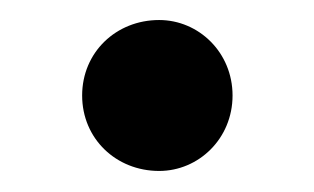

<svg xmlns="http://www.w3.org/2000/svg" viewBox="-20 -408 306 187"><path d="M135 -241.5C173.5 -241.5 206.5 -273 206.5 -315C206.5 -357 173.5 -388.5 135 -388.5C93 -388.5 60 -357 60 -315C60 -273 93 -241.5 135 -241.5Z"/></svg>

Font: Hauora
Style: Bold
Weight: 700
Designer: Wayne Shih
Foundry: WCYS
Version: Version 1.001;hotconv 1.0.109;makeotfexe 2.5.65596